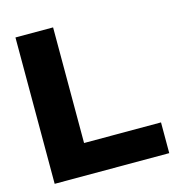

<svg xmlns="http://www.w3.org/2000/svg" viewBox="-104 -793 834 887"><g transform="rotate(-15 312.5 -350.0)"><path d="M49 0V-700H229V-147H597V0Z"/></g></svg>

Font: Panamera Black
Style: Regular
Weight: 900
Designer: Bastien Sozeau
Foundry: NBR — Bastien Sozeau
Version: Version 3.002; ttfautohint (v1.8.4.7-5d5b);gftools[0.9.33]